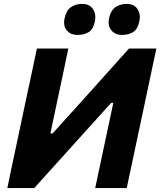

<svg xmlns="http://www.w3.org/2000/svg" viewBox="-20 -961 819 981"><path d="M17.5 0Q29.5 -57.5 40.5 -111Q52 -164.5 66.5 -233L117.5 -473.5Q132.5 -542.5 144.2 -597.8Q156 -653 168.5 -713H329Q317 -655 305.5 -600Q293.5 -545 279 -475.5L237.5 -279.5H249L399 -445.5Q457 -510 516 -575.8Q575 -641.5 639 -713H779Q766.5 -654 754.5 -598.5Q742.5 -543 728 -473L677 -233Q662.5 -164.5 651 -111Q639.5 -57.5 627.5 0H466.5Q478.5 -57.5 490 -111.5Q501.5 -165 515.5 -231.5L559 -435.5H548L394.5 -265.5Q324.5 -188 267 -124.2Q209.5 -60.5 155 0ZM603.5 -782.5Q569 -782.5 549.5 -805.5Q535 -821.5 535 -847Q535 -857.5 537.5 -869Q545.5 -907 569.5 -924Q593.5 -941 627.5 -941Q664.5 -941 682 -915.5Q694.5 -897.5 694.5 -873.5Q694.5 -863.5 692 -852.5Q683.5 -811 659.8 -796.8Q636 -782.5 603.5 -782.5ZM376 -782.5Q341.5 -782.5 321.5 -805.5Q307.5 -821 307.5 -845.5Q307.5 -856.5 310.5 -869Q318 -907 342 -924Q366 -941 400.5 -941Q437 -941 454.5 -915.5Q467 -897 467 -872.5Q467 -863 465 -852.5Q456.5 -811 432.8 -796.8Q409 -782.5 376 -782.5Z"/></svg>

Font: Heraclito
Style: Bold Italic
Weight: 700
Italic angle: -12°
Designer: Kostas Bartsokas (font) & Cristiano Sobral (main changes)
Foundry: Kostas Bartsokas (font) & Cristiano Sobral (main changes)
Version: Version 1.00;July 8, 2020;FontCreator 13.0.0.2655 64-bit